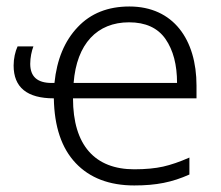

<svg xmlns="http://www.w3.org/2000/svg" viewBox="-20 -562 682 592"><path d="M378.9 -542C313 -542 259.8 -521 219.7 -478.5C179.2 -436 155.3 -378.9 147.9 -306.2H139.2C95.2 -306.2 73.2 -325.7 73.2 -365.2C73.2 -384.8 77.6 -404.8 83 -418.9H34.2C26.9 -403.3 22 -381.3 22 -359.9C22 -292.5 63.5 -258.8 146 -258.8C147.5 -171.4 169.9 -105 213.4 -59.1C256.8 -13.2 317.4 9.8 394 9.8C461.9 9.8 510.7 0 564 -23.9V-76.2C534.2 -63 506.8 -53.7 482.9 -48.3C459 -43 429.2 -40 394 -40C272.9 -40 205.1 -113.8 205.1 -258.8H585.9V-297.9C585.9 -439.9 514.6 -542 378.9 -542ZM377.9 -493.2C428.7 -493.2 466.3 -476.1 490.2 -441.9C514.2 -407.2 525.9 -362.3 525.9 -306.2H207C216.3 -427.2 279.8 -493.2 377.9 -493.2Z"/></svg>

Font: Noto Reveo Sans
Style: Regular
Weight: 300
Designer: Monotype Design Team
Foundry: Monotype Imaging Inc.
Version: Version 2.007